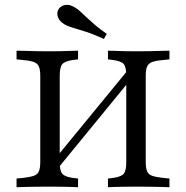

<svg xmlns="http://www.w3.org/2000/svg" viewBox="-20 -783 778 803"><path d="M148.4 -369.4V-465.3Q148.4 -490.3 143.1 -503.6Q137.9 -516.9 123 -523Q108.1 -529 80.6 -531.5L49.2 -534.7V-571Q64.5 -571 86.3 -570.2Q108.1 -569.4 132.7 -569Q157.3 -568.5 180.6 -568.5H188.7H194.4Q215.3 -568.5 236.3 -569Q257.3 -569.4 275.8 -570.2Q294.4 -571 306.5 -571V-534.7L286.3 -532.3Q251.6 -527.4 240.7 -514.9Q229.8 -502.4 229.8 -465.3V-369.4ZM508.1 -201.6V-465.3Q508.1 -502.4 497.6 -514.9Q487.1 -527.4 451.6 -532.3L431.5 -534.7V-571Q444.4 -571 462.9 -570.2Q481.5 -569.4 502.4 -569Q523.4 -568.5 543.5 -568.5H549.2H557.3Q581.5 -568.5 605.6 -569Q629.8 -569.4 651.6 -570.2Q673.4 -571 688.7 -571V-534.7L657.3 -531.5Q629.8 -529 614.9 -523Q600 -516.9 594.8 -503.6Q589.5 -490.3 589.5 -465.3V-201.6ZM180.6 -2.4Q157.3 -2.4 132.7 -2Q108.1 -1.6 86.3 -1.2Q64.5 -0.8 49.2 0V-36.3L80.6 -39.5Q108.1 -42.7 123 -48.4Q137.9 -54 143.1 -67.7Q148.4 -81.5 148.4 -105.6V-425.8H229.8V-105.6Q229.8 -68.5 240.7 -56Q251.6 -43.5 286.3 -38.7L306.5 -36.3V0Q294.4 -0.8 275.8 -1.2Q257.3 -1.6 236.3 -2Q215.3 -2.4 194.4 -2.4H188.7ZM208.9 -62.9 208.1 -116.1 529.8 -508.1V-454.8ZM543.5 -2.4Q523.4 -2.4 502 -2Q480.6 -1.6 462.5 -1.2Q444.4 -0.8 431.5 0V-36.3L451.6 -38.7Q486.3 -43.5 497.2 -56Q508.1 -68.5 508.1 -105.6V-201.6H589.5V-105.6Q589.5 -81.5 594.8 -67.7Q600 -54 614.9 -48.4Q629.8 -42.7 657.3 -39.5L688.7 -36.3V0Q673.4 -0.8 651.6 -1.2Q629.8 -1.6 605.6 -2Q581.5 -2.4 557.3 -2.4H549.2ZM414.5 -620.2Q370.2 -640.3 338.7 -650.4Q307.3 -660.5 285.9 -666.5Q264.5 -672.6 249.2 -681.5Q229 -693.5 222.6 -710.9Q216.1 -728.2 224.2 -743.5Q233.9 -758.9 252.4 -762.1Q271 -765.3 291.1 -753.2Q304 -746 315.7 -735.1Q327.4 -724.2 341.9 -710.5Q356.5 -696.8 376.6 -679.4Q396.8 -662.1 426.6 -641.1Z"/></svg>

Font: Playfair 9pt
Style: Regular
Weight: 400
Designer: Claus Eggers Sørensen
Foundry: Claus Eggers Sørensen
Version: Version 2.203